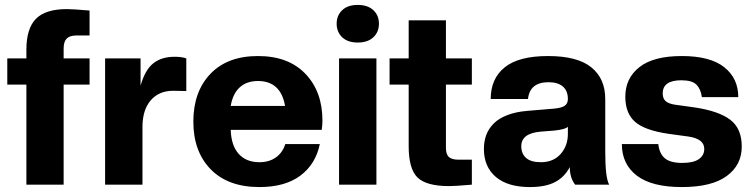

<svg xmlns="http://www.w3.org/2000/svg" viewBox="-20 -755 3076 785"><path d="M240.2 0H87.9V-409.2H9.8V-516.1H87.9V-551.8Q87.9 -638.7 127 -678.2Q166 -717.8 253.9 -717.8Q277.3 -717.8 346.2 -711.9V-609.9H292Q265.1 -609.9 252.7 -597.2Q240.2 -584.5 240.2 -557.1V-516.1H346.2V-409.2H240.2Z M562.5 0H409.7V-516.1H554.7V-404.8Q573.2 -469.7 606.9 -496.3Q640.6 -522.9 693.8 -522.9Q724.6 -522.9 741.7 -516.1V-382.8L687.5 -383.8Q629.9 -383.8 596.2 -344.7Q562.5 -305.7 562.5 -235.8Z M1040.5 9.8Q912.6 9.8 841.6 -62.7Q770.5 -135.3 770.5 -257.8Q770.5 -379.9 840.1 -452.9Q909.7 -525.9 1034.7 -525.9Q1159.2 -525.9 1228.8 -453.1Q1298.3 -380.4 1298.3 -262.2Q1298.3 -244.1 1295.4 -224.1H923.3Q925.3 -159.7 956.1 -125.7Q986.8 -91.8 1040.5 -91.8Q1080.6 -91.8 1108.2 -111.6Q1135.7 -131.3 1146.5 -166H1287.6Q1270.5 -83.5 1208 -36.9Q1145.5 9.8 1040.5 9.8ZM1034.7 -423.8Q988.3 -423.8 960 -397.7Q931.6 -371.6 923.3 -321.8H1145.5Q1127.9 -423.8 1034.7 -423.8Z M1519 0H1366.2V-516.1H1519ZM1442.4 -581.1Q1401.9 -581.1 1379.2 -602.5Q1356.4 -624 1356.4 -658.2Q1356.4 -691.9 1379.2 -713.4Q1401.9 -734.9 1442.4 -734.9Q1483.4 -734.9 1506.3 -713.6Q1529.3 -692.4 1529.3 -658.2Q1529.3 -624 1506.3 -602.5Q1483.4 -581.1 1442.4 -581.1Z M1816.9 5.9Q1722.7 5.9 1686.8 -29.5Q1650.9 -64.9 1650.9 -157.2V-409.2H1572.8V-516.1H1650.9V-671.9H1803.2V-516.1H1909.2V-409.2H1803.2V-150.9Q1803.2 -124 1815.4 -113Q1827.6 -102.1 1855 -102.1H1909.2V0Q1840.3 5.9 1816.9 5.9Z M2146.5 9.8Q2055.7 9.8 2007.1 -31.7Q1958.5 -73.2 1958.5 -146Q1958.5 -177.2 1968 -202.9Q1977.5 -228.5 1998 -249.5Q2018.6 -270.5 2053.7 -284.2Q2088.9 -297.9 2136.7 -301.8L2246.6 -311Q2277.3 -314 2289.6 -323.2Q2301.8 -332.5 2301.8 -350.1Q2301.8 -383.3 2281.5 -401.1Q2261.2 -418.9 2222.7 -418.9Q2146 -418.9 2138.7 -350.1H1986.3Q1986.3 -433.6 2043.5 -479.7Q2100.6 -525.9 2220.7 -525.9Q2340.8 -525.9 2397.7 -479.7Q2454.6 -433.6 2454.6 -350.1V-131.8Q2454.6 -28.3 2470.7 0H2331.5Q2309.6 -27.8 2309.6 -71.8Q2287.6 -30.3 2248.8 -10.3Q2210 9.8 2146.5 9.8ZM2191.4 -91.8Q2242.2 -91.8 2272 -125.2Q2301.8 -158.7 2301.8 -208V-236.8Q2292.5 -226.1 2246.6 -221.2L2190.4 -216.8Q2111.3 -210 2111.3 -157.2Q2111.3 -126.5 2131.1 -109.1Q2150.9 -91.8 2191.4 -91.8Z M2767.6 9.8Q2644.5 9.8 2583.5 -37.1Q2522.5 -84 2522.5 -166H2671.4Q2675.8 -127 2698.2 -107.9Q2720.7 -88.9 2769.5 -88.9Q2815.4 -88.9 2837.4 -104.5Q2859.4 -120.1 2859.4 -146Q2859.4 -187.5 2794.4 -196.8L2712.4 -208Q2615.7 -222.2 2576.2 -257.1Q2536.6 -292 2536.6 -359.9Q2536.6 -435.1 2594.2 -480.5Q2651.9 -525.9 2767.6 -525.9Q2883.8 -525.9 2941.2 -480.2Q2998.5 -434.6 2998.5 -357.9H2849.6Q2845.2 -391.1 2827.4 -408.9Q2809.6 -426.8 2765.6 -426.8Q2689.5 -426.8 2689.5 -373Q2689.5 -352.5 2701.2 -341.8Q2712.9 -331.1 2738.8 -327.1L2819.3 -315.9Q2918 -301.3 2965.3 -265.6Q3012.7 -230 3012.7 -155.8Q3012.7 -80.6 2951.4 -35.4Q2890.1 9.8 2767.6 9.8Z"/></svg>

Font: Creato Display ExtraBold
Style: Regular
Weight: 800
Version: Version 1.000